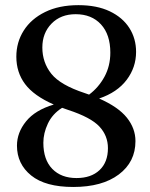

<svg xmlns="http://www.w3.org/2000/svg" viewBox="-20 -732 596 764"><path d="M271.5 12Q160.5 12 104 -33.8Q47.5 -79.5 47.5 -152.5Q47.5 -204.5 83.8 -249.2Q120 -294 194 -316Q114.5 -351 79.8 -397.5Q45 -444 45 -506.5Q45 -564 74.5 -610.5Q104 -657 159.5 -684.2Q215 -711.5 292 -711.5Q365.5 -711.5 416.8 -687Q468 -662.5 494.8 -620.5Q521.5 -578.5 521.5 -525.5Q521.5 -464 484 -414.2Q446.5 -364.5 374.5 -340Q450.5 -306.5 484.8 -263.8Q519 -221 519 -170.5Q519 -87.5 452.8 -37.8Q386.5 12 271.5 12ZM317.5 -361.5Q326.5 -358.5 334.5 -355.5Q372.5 -384 395.8 -426.8Q419 -469.5 419 -522.5Q419 -594.5 381.8 -635Q344.5 -675.5 281 -675.5Q221.5 -675.5 185 -638Q148.5 -600.5 148.5 -543Q148.5 -483.5 184.2 -438.5Q220 -393.5 317.5 -361.5ZM152.5 -164Q152.5 -96.5 188 -60Q223.5 -23.5 284.5 -23.5Q342.5 -23.5 376 -55Q409.5 -86.5 409.5 -142.5Q409.5 -192 375.5 -228.5Q341.5 -265 251.5 -294.5Q238.5 -298.5 227 -303Q188.5 -278.5 170.5 -240.2Q152.5 -202 152.5 -164Z"/></svg>

Font: Fraunces 72pt Soft
Style: Regular
Weight: 400
Version: Version 1.000;[b76b70a41]